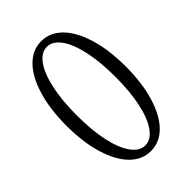

<svg xmlns="http://www.w3.org/2000/svg" viewBox="-211 -773 865 865"><g transform="rotate(-45 222.0 -340.0)"><path d="M222 10Q166 10 123.5 -33Q81 -76 57 -155.5Q33 -235 33 -340Q33 -445 57 -524.5Q81 -604 123.5 -647Q166 -690 222 -690Q278 -690 320.5 -647Q363 -604 387 -524.5Q411 -445 411 -340Q411 -235 387 -155.5Q363 -76 320.5 -33Q278 10 222 10ZM222 -26Q258 -26 286 -64.5Q314 -103 329.5 -174Q345 -245 345 -340Q345 -435 329.5 -506Q314 -577 286 -615.5Q258 -654 222 -654Q186 -654 158 -615.5Q130 -577 114.5 -506Q99 -435 99 -340Q99 -245 114.5 -174Q130 -103 158 -64.5Q186 -26 222 -26Z"/></g></svg>

Font: Margherita Variable
Style: Regular
Weight: 400
Designer: James Puckett
Foundry: Dunwich Type Founders
Version: Version 1.008